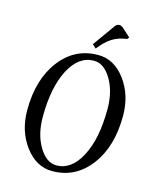

<svg xmlns="http://www.w3.org/2000/svg" viewBox="-107 -764 688 849"><g transform="rotate(15 237.0 -339.5)"><path d="M242.2 -578.1 315.4 -680.7Q322.3 -690.4 334 -690.4Q341.8 -690.4 349.6 -684.6L389.6 -648.4L382.8 -639.6Q343.8 -634.8 315.4 -616.7Q287.1 -598.6 258.8 -562.5ZM111.3 -210.9Q111.3 -129.9 145 -74.2Q178.7 -18.6 224.6 -18.6Q293 -18.6 335.9 -100.1Q378.9 -181.6 378.9 -317.4Q378.9 -397.5 345.7 -453.1Q312.5 -508.8 266.6 -508.8Q196.3 -508.8 153.8 -426.8Q111.3 -344.7 111.3 -210.9ZM37.1 -221.7Q37.1 -362.3 104 -450.2Q170.9 -538.1 278.3 -538.1Q351.6 -538.1 402.3 -469.7Q453.1 -401.4 453.1 -305.7Q453.1 -165 386.2 -77.1Q319.3 10.7 212.9 10.7Q139.6 10.7 88.4 -57.6Q37.1 -126 37.1 -221.7Z"/></g></svg>

Font: Kleymisska
Style: Regular
Weight: 500
Italic angle: -8°
Designer: gluk
Foundry: gluk
Version: Version 0.298